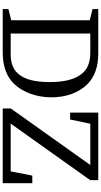

<svg xmlns="http://www.w3.org/2000/svg" viewBox="323 -1084 760 1447"><g transform="rotate(90 703.5 -360.0)"><path d="M48 -677 132 -656V-64L48 -43V0H375C478 0 558 -29 613 -87C676 -154 713 -256 713 -368C713 -475 679 -572 616 -636C561 -692 483 -720 384 -720H48ZM911 -60 1337 -659V-720H828V-508H880L912 -660H1223L797 -61V0H1360V-223H1303L1271 -60ZM232 -660H377C454 -660 508 -637 543 -586C580 -535 598 -458 598 -354C598 -249 580 -173 543 -126C510 -81 459 -60 387 -60H232Z"/></g></svg>

Font: Domine
Style: Regular
Weight: 400
Designer: Pablo Impallari, Rodrigo Fuenzalida, Brenda Gallo
Foundry: Pablo Impallari, Rodrigo Fuenzalida, Brenda Gallo
Version: Version 2.000